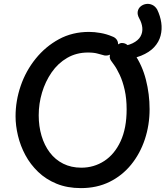

<svg xmlns="http://www.w3.org/2000/svg" viewBox="-20 -947 857 987"><path d="M788 -898Q804 -865 809 -830.5Q814 -796 805.5 -763.5Q797 -731 772.5 -704.5Q748 -678 705 -660.5Q662 -643 598 -639L580 -706Q632 -710 661.5 -724.5Q691 -739 702.5 -760Q714 -781 711.5 -805Q709 -829 696 -852Q685 -872 688 -888Q691 -904 703 -914Q715 -924 731 -926.5Q747 -929 762.5 -922Q778 -915 788 -898ZM556 -760Q571 -755 579 -744.5Q587 -734 587 -721Q587 -713 581.5 -702Q576 -691 566 -681Q556 -671 544 -665.5Q532 -660 517 -662Q503 -665 483.5 -671Q464 -677 432 -677Q373 -677 325.5 -649.5Q278 -622 245.5 -575Q213 -528 196 -471Q179 -414 179 -354Q179 -298 193.5 -249Q208 -200 236 -163Q264 -126 305 -105.5Q346 -85 398 -85Q463 -85 516 -119.5Q569 -154 600 -221Q631 -288 631 -385Q631 -440 621 -484.5Q611 -529 595.5 -562Q580 -595 566 -614Q557 -626 550.5 -635.5Q544 -645 544 -657Q544 -666 550 -678Q556 -690 566 -701Q576 -712 587 -719Q598 -726 606 -726Q622 -726 633.5 -717Q645 -708 654 -695Q663 -682 670 -671Q711 -612 730 -537.5Q749 -463 749 -386Q749 -304 724.5 -230.5Q700 -157 654 -100.5Q608 -44 543 -12Q478 20 396 20Q326 20 271 -2.5Q216 -25 176 -63.5Q136 -102 110.5 -149.5Q85 -197 72.5 -249Q60 -301 60 -349Q60 -429 86.5 -506Q113 -583 163.5 -645.5Q214 -708 283 -745.5Q352 -783 438 -783Q465 -783 496.5 -777.5Q528 -772 556 -760Z"/></svg>

Font: Playpen Sans Medium
Style: Regular
Weight: 500
Designer: Laura Meseguer, Veronika Burian, José Scaglione
Foundry: TypeTogether
Version: Version 1.001